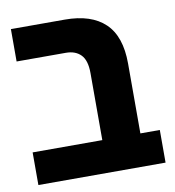

<svg xmlns="http://www.w3.org/2000/svg" viewBox="-71 -666 666 730"><g transform="rotate(-10 261.5 -301.0)"><path d="M19 0V-126H288V-385Q288 -434 267 -455.5Q246 -477 209 -477H19V-602H227Q329 -602 382 -551.5Q435 -501 435 -396V-126H510V0Z"/></g></svg>

Font: Noto Sans Hebrew SemiCondensed
Style: Bold
Weight: 700
Width: 4
Designer: Monotype Design Team
Foundry: Monotype Imaging Inc.
Version: Version 2.004; ttfautohint (v1.8.4.7-5d5b)